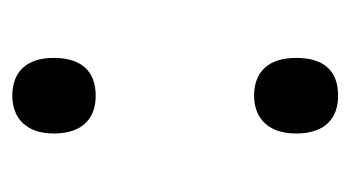

<svg xmlns="http://www.w3.org/2000/svg" viewBox="-152 -422 583 320"><g transform="rotate(90 140.0 -262.5)"><path d="M77 -464C77 -417 101 -394 140 -394C176 -394 203 -416 203 -464C203 -512 178 -534 140 -534C100 -534 77 -512 77 -464ZM77 -60C77 -14 101 9 140 9C176 9 203 -13 203 -60C203 -109 177 -130 140 -130C100 -130 77 -107 77 -60Z"/></g></svg>

Font: Noto Sans Sinhala Condensed Medium
Style: Regular
Weight: 500
Width: 3
Designer: Jelle Bosma - Monotype Design Team
Foundry: Monotype Imaging Inc.
Version: Version 2.006